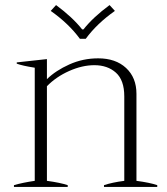

<svg xmlns="http://www.w3.org/2000/svg" viewBox="-20 -737 660 757"><path d="M180 -694 201 -717Q266 -669 304 -621H309Q347 -669 412 -717L433 -694Q362 -644 318 -584H295Q251 -644 180 -694ZM600 -7V0H390V-7Q423 -18 470 -24V-357Q470 -421 437 -450.5Q404 -480 352 -480Q304 -480 252.5 -457Q201 -434 165 -397V-24Q217 -17 247 -7V0H35V-7Q69 -17 117 -24V-470Q67 -478 46 -486V-491L165 -504V-425Q200 -459 253.5 -483Q307 -507 367 -507Q436 -507 477 -469Q518 -431 518 -367V-24Q571 -17 600 -7Z"/></svg>

Font: Trirong ExtraLight
Style: Regular
Weight: 275
Designer: Katatrad Team
Foundry: CadsonDemak
Version: Version 1.001